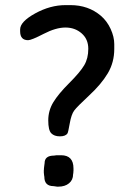

<svg xmlns="http://www.w3.org/2000/svg" viewBox="-20 -714 516 740"><path d="M420.4 -543.9V-525.4Q420.4 -473.6 395.5 -431.6Q370.6 -389.6 323.7 -346.2Q276.9 -302.7 265.9 -287.8Q254.9 -272.9 248.8 -238.3Q242.7 -203.6 240.2 -200.2Q232.9 -188.5 210.9 -188.5Q189 -188.5 177.5 -200.4Q166 -212.4 166 -250Q166 -287.6 185.3 -319.6Q204.6 -351.6 246.6 -393.6Q288.6 -435.5 304.4 -462.2Q320.3 -488.8 320.3 -525.9Q320.3 -563 294.7 -585.4Q269 -607.9 232.2 -607.9Q195.3 -607.9 148.2 -583.5Q101.1 -559.1 88.4 -559.1Q57.6 -559.1 57.6 -593.3V-600.6Q57.6 -630.4 115.7 -662.4Q173.8 -694.3 232.4 -694.3H251.5Q320.3 -694.3 368.7 -653.3Q392.6 -632.8 406.5 -602.3Q420.4 -571.8 420.4 -543.9ZM215.3 -115.7Q263.2 -115.7 263.2 -64.9V-54.2L262.7 -52.2V-47.9Q261.7 -43.9 261.7 -42Q261.7 -20.5 246.1 -7.6Q230.5 5.4 204.6 5.4H200.2L186.5 3.4Q150.9 3.4 150.9 -32.7Q149.9 -36.6 149.9 -38.6L148.9 -48.8V-59.1L149.4 -61V-65.4L150.9 -77.6L151.9 -85Q151.9 -114.3 188 -114.3L198.2 -115.7Z"/></svg>

Font: Averia Sans Libre
Style: Regular
Weight: 400
Version: Version 1.002